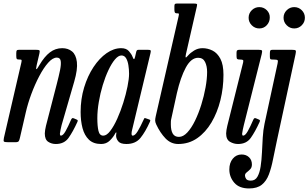

<svg xmlns="http://www.w3.org/2000/svg" viewBox="-20 -800 1735 1080"><path d="M89.5 -520H179.5Q198.5 -520 201.8 -516.5Q205 -513 201.5 -498.5L186.5 -434.5Q181 -410 185 -410.8Q189 -411.5 202 -434.5Q230 -482 260.8 -505.5Q291.5 -529 330 -529Q363 -529 385.2 -510.8Q407.5 -492.5 412.5 -451.2Q417.5 -410 397.5 -341L326.5 -96Q324.5 -89 320.8 -70.8Q317 -52.5 317 -48.5Q317 -37 322.5 -37Q334.5 -37 348.8 -62.2Q363 -87.5 380 -127Q383 -133 386 -135Q389 -137 396 -134L409 -128.5Q415.5 -126 416.8 -123.5Q418 -121 415.5 -114.5Q390 -58.5 365.5 -24.2Q341 10 294 10Q270 10 251 -2.5Q232 -15 232 -49.5Q232 -57 234 -69.5Q236 -82 238.5 -92L300 -330Q311 -372.5 317.8 -405.5Q324.5 -438.5 321.5 -457.2Q318.5 -476 299.5 -476Q276.5 -476 251 -447.2Q225.5 -418.5 201 -372Q176.5 -325.5 156.5 -271.8Q136.5 -218 125 -167.5L92 -24.5Q89.5 -13 85.8 -6.5Q82 0 66.5 0H27.5Q6 0 2.2 -3.8Q-1.5 -7.5 2 -24.5L100 -447.5Q103 -460.5 101 -462.8Q99 -465 93 -465H88.5Q76 -465 73.8 -469.5Q71.5 -474 71.5 -486.5V-500.5Q71.5 -513 74.5 -516.5Q77.5 -520 89.5 -520Z M823 -114.5Q798 -58.5 770.2 -24.2Q742.5 10 691 10Q657 10 644.8 -5.5Q632.5 -21 633 -38Q633 -41.5 633.5 -43.8Q634 -46 634.5 -50Q635 -55.5 633.2 -55.5Q631.5 -55.5 628.5 -50Q618 -29.5 598.2 -9.8Q578.5 10 549 10Q505.5 10 480.2 -14.2Q455 -38.5 444.2 -79.2Q433.5 -120 433.5 -170Q433.5 -243 453.2 -308Q473 -373 506 -422.8Q539 -472.5 579.5 -500.8Q620 -529 661.5 -529Q690.5 -529 705.2 -512.2Q720 -495.5 725.5 -480.5Q730 -468.5 733.2 -467.5Q736.5 -466.5 739.5 -479L746 -507Q747.5 -514 750.2 -517Q753 -520 761 -520H809.5Q824.5 -520 827 -516.5Q829.5 -513 826.5 -501L723 -69Q720 -58 720 -48.5Q720 -37 726.5 -37Q739.5 -37 754.8 -62.2Q770 -87.5 788 -127Q791 -133.5 792.2 -135.2Q793.5 -137 800.5 -134.5L817.5 -128.5Q824.5 -126.5 825.2 -123.8Q826 -121 823 -114.5ZM706 -385Q706 -409.5 702.2 -433.2Q698.5 -457 689.2 -472.5Q680 -488 663 -488Q645.5 -488 626.5 -465.5Q607.5 -443 589.8 -405.2Q572 -367.5 558 -321.2Q544 -275 535.8 -226.5Q527.5 -178 527.5 -135Q527.5 -91 533.8 -64Q540 -37 561 -37Q580 -37 600.2 -63.5Q620.5 -90 639.5 -132.2Q658.5 -174.5 673.5 -222.2Q688.5 -270 697.2 -313.5Q706 -357 706 -385Z M856 -146 984.5 -708Q987.5 -720.5 986 -722.8Q984.5 -725 979 -725H976Q965.5 -725 963.2 -730.8Q961 -736.5 961 -746V-764Q961 -773 963.2 -776.5Q965.5 -780 974 -780H1072Q1084.5 -780 1087.2 -777.5Q1090 -775 1087.5 -765L1026 -496Q1022.5 -480.5 1024.5 -477.2Q1026.5 -474 1039 -489Q1050.5 -502.5 1072 -515.8Q1093.5 -529 1119 -529Q1148.5 -529 1175.5 -515.5Q1202.5 -502 1219.8 -469.2Q1237 -436.5 1237 -379Q1237 -306 1219.8 -236.5Q1202.5 -167 1169.5 -111.2Q1136.5 -55.5 1089.5 -22.8Q1042.5 10 982.5 10Q941.5 10 911.2 -21.2Q881 -52.5 859 -99.5Q853 -112.5 852.8 -121.5Q852.5 -130.5 856 -146ZM941 -100Q941 -66.5 951.8 -48.2Q962.5 -30 986.5 -30Q1010.5 -30 1033.8 -55Q1057 -80 1077 -121Q1097 -162 1112.2 -210.8Q1127.5 -259.5 1136.2 -308Q1145 -356.5 1145 -395Q1145 -428 1133.5 -451.5Q1122 -475 1094.5 -475Q1055 -475 1025.2 -420Q995.5 -365 975 -276L943.5 -132Q941.5 -124.5 941.2 -116.5Q941 -108.5 941 -100Z M1378.5 -700Q1378.5 -725 1396.2 -742.5Q1414 -760 1438.5 -760Q1463.5 -760 1481 -742.5Q1498.5 -725 1497.5 -700Q1497 -675.5 1480.2 -657.8Q1463.5 -640 1438.5 -640Q1414 -640 1396.2 -657.8Q1378.5 -675.5 1378.5 -700ZM1452 -495 1351.5 -96Q1349.5 -89 1345.8 -70.8Q1342 -52.5 1342 -48.5Q1342 -37 1347.5 -37Q1359.5 -37 1373.8 -62.2Q1388 -87.5 1405 -127Q1408 -133 1411 -135Q1414 -137 1421 -134L1434 -128.5Q1440.5 -126 1441.8 -123.5Q1443 -121 1440.5 -114.5Q1415 -58.5 1390.5 -24.2Q1366 10 1319 10Q1295 10 1273.5 -2.5Q1252 -15 1252 -49.5Q1252 -57 1254 -69.5Q1256 -82 1258.5 -92L1347.5 -448Q1350 -459 1347 -462Q1344 -465 1331.5 -465H1330.5Q1318 -465 1314.2 -468.2Q1310.5 -471.5 1310.5 -484V-504Q1310.5 -514.5 1314.8 -517.2Q1319 -520 1328.5 -520H1431.5Q1450.5 -520 1453.2 -516Q1456 -512 1452 -495Z M1575 -700Q1575 -725 1592.8 -742.5Q1610.5 -760 1635 -760Q1660 -760 1677.5 -742.5Q1695 -725 1695 -700Q1695 -675.5 1677.5 -657.8Q1660 -640 1635 -640Q1610.5 -640 1592.8 -657.8Q1575 -675.5 1575 -700ZM1642.5 -495.5 1538 -11Q1525.5 46 1516 95Q1506.5 144 1492.5 181.2Q1478.5 218.5 1452.5 239.2Q1426.5 260 1381 260Q1325.5 260 1297.8 227.8Q1270 195.5 1270 153Q1270 116 1289.5 92.5Q1309 69 1339 69Q1364.5 69 1380.8 84.5Q1397 100 1397 125Q1397 142.5 1387.2 152.2Q1377.5 162 1367.8 169.5Q1358 177 1358 187Q1358 196.5 1364.5 206.2Q1371 216 1391 216Q1415.5 216 1428 194.2Q1440.5 172.5 1446 136.8Q1451.5 101 1453.5 58.2Q1455.5 15.5 1458 -27Q1460.5 -69.5 1468 -104L1541.5 -443.5Q1545 -458.5 1541 -461.8Q1537 -465 1518 -465H1512Q1502.5 -465 1500.2 -468.5Q1498 -472 1498 -481.5V-500.5Q1498 -512 1500.8 -516Q1503.5 -520 1514.5 -520H1620Q1640.5 -520 1643.2 -515.8Q1646 -511.5 1642.5 -495.5Z"/></svg>

Font: Besley* Condensed
Style: Italic
Weight: 400
Width: 3
Italic angle: -13°
Designer: Owen Earl
Foundry: indestructible type*
Version: Version 3.000; ttfautohint (v1.8.3)